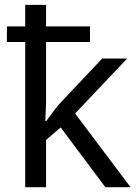

<svg xmlns="http://www.w3.org/2000/svg" viewBox="-20 -780 574 800"><path d="M8.8 -669.9H85V-759.8H171.9V-669.9H355V-605H171.9V-353L168.9 -275.9H172.9L182.1 -288.1Q213.4 -332.5 234.9 -355L405.8 -536.1H509.8L293 -307.1L523.9 0H418.9L232.9 -249L171.9 -196.8V0H85V-605H8.8Z"/></svg>

Font: NotoPenekeko
Style: Regular
Weight: 400
Designer: Monotype Design team
Foundry: Monotype Imaging Inc.
Version: Version 1.04